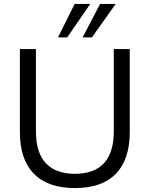

<svg xmlns="http://www.w3.org/2000/svg" viewBox="-20 -957 768 986"><path d="M364.7 8.9Q226.6 8.9 154.3 -64.4Q82.1 -137.8 82.1 -279.5V-705H164.5V-283.1Q164.5 -173.3 215.4 -118.9Q266.3 -64.5 364.7 -64.5Q463.6 -64.5 514 -118.9Q564.4 -173.3 564.4 -283.1V-705H646.4V-279.5Q646.4 -137.8 574.8 -64.4Q503.3 8.9 364.7 8.9ZM277.9 -765 363.4 -936.9H443.6L325.1 -765ZM404.3 -765 494 -936.9H574.2L452 -765Z"/></svg>

Font: Nunito Sans 12pt ExtraLight
Style: Regular
Weight: 200
Version: Version 3.101;gftools[0.9.27]